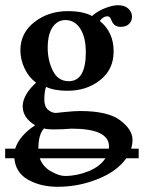

<svg xmlns="http://www.w3.org/2000/svg" viewBox="-21 -487 558 745"><path d="M312 -284.2Q312 -342.3 290.5 -375.7Q269 -409.2 232.9 -409.2Q202.1 -409.2 183.1 -381.6Q164.1 -354 164.1 -300.8Q164.1 -252.9 184.1 -212.4Q204.1 -171.9 246.1 -171.9Q312 -172.4 312 -284.2ZM183.1 15.1Q160.2 15.1 149.9 11.2Q127.9 34.2 127.9 89.8H401.4Q401.9 85 401.9 81.1Q401.9 12.2 255.9 12.2Q251 12.2 225.1 14.2Q210 15.1 183.1 15.1ZM446.8 -382.8Q418.9 -382.8 410.2 -412.1Q404.3 -424.3 395 -423.8Q379.9 -423.8 366.2 -405.8Q420.4 -361.8 419.9 -287.1Q419.9 -217.3 367.4 -176Q314.9 -134.8 241.2 -134.8Q189.5 -134.8 157.7 -149.9Q151.4 -134.3 150.9 -101.1Q150.9 -74.2 165 -61.5Q179.2 -48.8 195.8 -48.8Q196.8 -48.8 231.9 -52.5Q267.1 -56.2 290 -56.2Q397.9 -56.2 445.6 -20Q493.2 16.1 493.2 55.2Q493.2 73.2 487.8 89.8H517.1V127H469.2Q434.1 177.2 359.1 207.5Q284.2 237.8 203.1 237.8Q136.7 237.8 88.1 210.4Q39.6 183.1 34.7 127H-1V89.8H38.1Q53.2 40.5 115.2 -1Q67.4 -29.8 67.1 -74Q66.9 -118.2 119.1 -166.5Q91.8 -185.5 75 -220.2Q58.1 -254.9 58.1 -292Q58.1 -358.9 112.5 -401.4Q167 -443.8 242.2 -443.8Q302.2 -443.8 335.9 -424.8Q356.9 -443.8 386.5 -455.3Q416 -466.8 437 -466.8Q462.9 -466.8 477.1 -453.4Q491.2 -439.9 491.2 -422.9Q491.2 -404.8 479.5 -393.8Q467.8 -382.8 446.8 -382.8ZM388.2 127H133.3Q145 159.7 176.5 177.7Q208 195.8 231 195.8Q277.3 195.8 322.3 177.5Q367.2 159.2 388.2 127Z"/></svg>

Font: Linux Libertine
Style: Semibold
Weight: 600
Designer: Philipp H. Poll
Foundry: Philipp H. Poll
Version: Version 5.1.2 ; ttfautohint (v0.9)